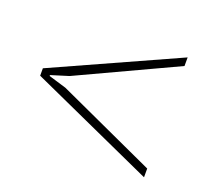

<svg xmlns="http://www.w3.org/2000/svg" viewBox="-78 -559 657 593"><g transform="rotate(20 250.5 -263.0)"><path d="M123 -281.7 64.9 -263.7V-260.7L123 -243.2L445.8 -95.2V-66.4L37.1 -251.5V-275.9L445.8 -460.4V-432.1Z"/></g></svg>

Font: TypoPRO Roboto Slab
Style: Thin
Weight: 250
Designer: Google
Version: Version 1.100263; 2013; ttfautohint (v0.94.20-1c74) -l 8 -r 